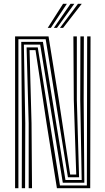

<svg xmlns="http://www.w3.org/2000/svg" viewBox="-20 -992 556 1012"><path d="M59.5 0V-800H235.8L290.2 -464L349.8 -72.2H381.8L369 -465.5L366.8 -800H385V-465.5L396.8 -57.8H338L220.8 -785.5H77V0ZM94.8 0 95.5 -342 92 -771.2H206.2L325 -43.2H410.5L403 -465.5L403.8 -800H422L421 -465.5L424.5 -29H311L191.8 -756.8H105.8L113.2 -342L112.2 0ZM131.2 0V-342L120.2 -742.2H179L296 -14.5H437.8L439.5 -800H457.2L455.5 0H280L225 -345L167.2 -727.8H135.8L146.2 -342L148.8 0ZM231.5 -845 312.5 -972H332.5L248 -845ZM296 -845 391 -972H411L312.5 -845ZM263.8 -845 351.8 -972H371.8L280.2 -845Z"/></svg>

Font: Big Shoulders Inline Text Thin Medium
Style: Regular
Weight: 500
Version: Version 2.002